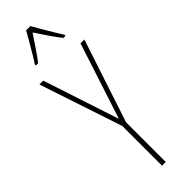

<svg xmlns="http://www.w3.org/2000/svg" viewBox="-318 -951 951 951"><g transform="rotate(-45 157.5 -475.0)"><path d="M158 -315 288 -714H315L171 -278V0H145V-278L0 -714H27ZM173 -950Q186 -927 204.5 -895Q223 -863 239.5 -836.5Q256 -810 262 -800V-793H247Q226 -819 202 -854.5Q178 -890 158 -920Q139 -892 114.5 -855Q90 -818 70 -793H54V-800Q65 -816 81 -843Q97 -870 114 -899Q131 -928 143 -950Z"/></g></svg>

Font: Noto Sans Lao UI ExtCond Thin
Style: Regular
Weight: 100
Width: 2
Designer: Monotype Design Team
Foundry: Monotype Imaging Inc.
Version: Version 2.000; ttfautohint (v1.8.4.7-5d5b)